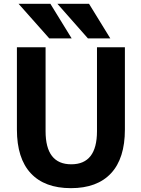

<svg xmlns="http://www.w3.org/2000/svg" viewBox="-20 -982 744 1014"><path d="M220.7 -732.4V-289.1Q220.7 -114.3 356.4 -114.3Q492.2 -114.3 492.2 -289.1V-732.4H639.6V-297.9Q639.6 -145.5 566.4 -66.9Q493.2 11.7 354.5 11.7Q215.8 11.7 142.6 -66.9Q69.3 -145.5 69.3 -297.9V-732.4ZM450.2 -961.9 562.5 -779.3H444.3L283.2 -961.9ZM246.1 -961.9 358.4 -779.3H240.2L78.1 -961.9Z"/></svg>

Font: Nasu
Style: Bold
Weight: 700
Designer: Ryoko NISHIZUKA (kana &amp; ideographs); Paul D. Hunt (Latin, Greek &amp; Cyrillic); Wenlong ZHANG (bopomofo); Sandoll C
Version: Version 2014.1215